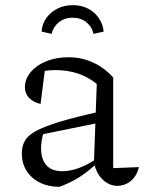

<svg xmlns="http://www.w3.org/2000/svg" viewBox="-20 -718 561 748"><path d="M437 6Q407 6 381.5 -17Q356 -40 346 -84L357 -391Q291 -445 195 -445Q176 -445 156.5 -442Q137 -439 119 -434L156 -454L138 -313Q109 -320 93 -337Q77 -354 77 -378Q77 -410 99.5 -437Q122 -464 160.5 -479.5Q199 -495 246 -495Q298 -495 342.5 -474.5Q387 -454 421 -416V-63L521 -67Q516 -44 503.5 -27.5Q491 -11 473.5 -2.5Q456 6 437 6ZM211 10Q145 9 105 -27Q65 -63 65 -121Q65 -149 77.5 -170.5Q90 -192 123.5 -209.5Q157 -227 217.5 -245Q278 -263 372 -284V-241L127 -191L151 -204Q145 -188 142.5 -171Q140 -154 140 -140Q140 -98 160.5 -74.5Q181 -51 223 -51Q254 -51 289 -64Q324 -77 363 -104V-87Q330 -55 294 -31Q258 -7 211 10ZM263 -698Q297 -698 323 -684.5Q349 -671 365 -647.5Q381 -624 384 -595L344 -586Q339 -613 317 -631Q295 -649 263 -649Q231 -649 209 -631Q187 -613 181 -586L142 -595Q144 -624 160 -647Q176 -670 203 -684Q230 -698 263 -698Z"/></svg>

Font: Piazzolla Thin Light
Style: Regular
Weight: 300
Version: Version 2.005